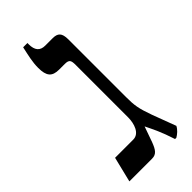

<svg xmlns="http://www.w3.org/2000/svg" viewBox="-217 -685 731 731"><g transform="rotate(-45 149.0 -319.0)"><path d="M246 9H253C265 2 278 -9 285 -23L249 -119C230 -172 227 -191 227 -236V-547C227 -581 215 -592 188 -592H148C120 -592 107 -608 107 -640V-647H84C76 -610 69 -583 69 -551C69 -507 83 -490 121 -490H151C175 -490 178 -482 178 -457V-176C178 -142 165 -102 132 -102H34L9 0H131C154 0 164 -13 176 -45L198 -107C214 -74 228 -47 246 9Z"/></g></svg>

Font: Noto Serif Hebrew Condensed Medium
Style: Regular
Weight: 500
Width: 3
Designer: Monotype Design Team
Foundry: Monotype Imaging Inc.
Version: Version 2.004